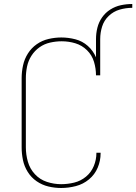

<svg xmlns="http://www.w3.org/2000/svg" viewBox="-20 -930 680 958"><path d="M285 8Q322 8 358.5 -1.5Q395 -11 424 -35Q453 -59 467.5 -93.5Q482 -128 482 -165V-168H461V-166Q461 -133 448 -101.5Q435 -70 409 -48.5Q383 -27 350.5 -19Q318 -11 285 -11Q249 -11 214 -22.5Q179 -34 154 -61Q129 -88 119 -123.5Q109 -159 109 -195V-540Q109 -569 115 -598Q121 -627 137 -652Q153 -677 177 -694Q201 -711 230 -717.5Q259 -724 288 -724Q323 -724 356 -714Q389 -704 414 -679.5Q439 -655 449 -621.5Q459 -588 459 -554H480V-735Q480 -767 489.5 -797.5Q499 -828 522.5 -850.5Q546 -873 577 -882Q608 -891 640 -891V-910Q611 -910 583 -904Q555 -898 530.5 -882.5Q506 -867 489.5 -843.5Q473 -820 466 -792Q459 -764 459 -735V-644Q445 -677 418 -701Q391 -725 356 -734Q321 -743 286 -743Q254 -743 222 -735.5Q190 -728 163.5 -709.5Q137 -691 119.5 -663.5Q102 -636 95 -604Q88 -572 88 -540V-195Q88 -163 94.5 -131.5Q101 -100 118.5 -72Q136 -44 163 -25.5Q190 -7 221.5 0.5Q253 8 285 8Z"/></svg>

Font: Iosevka Sparkle Thin
Style: Regular
Weight: 100
Designer: Belleve Invis
Foundry: Belleve Invis
Version: Version 4.5.0; ttfautohint (v1.8.3)